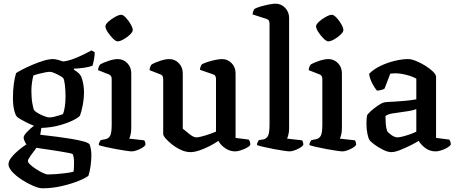

<svg xmlns="http://www.w3.org/2000/svg" viewBox="-20 -820 2471 1040"><path d="M210 200Q191 200 160.5 187Q130 174 99 154Q68 134 47 111.5Q26 89 26 70Q26 53 41.5 33Q57 13 80 -6Q103 -25 123 -38Q118 -45 113 -56Q108 -67 108 -75Q108 -86 126.5 -105.5Q145 -125 164 -139Q145 -146 125 -156Q105 -166 89.5 -175Q74 -184 70 -190Q62 -200 56 -227Q50 -254 50 -286Q50 -332 55 -366.5Q60 -401 67 -424Q77 -431 101 -443.5Q125 -456 155.5 -469Q186 -482 215.5 -491Q245 -500 267 -500Q280 -500 297 -495Q314 -490 322 -487Q349 -490 379 -501.5Q409 -513 435 -526Q461 -539 476 -547L493 -537Q493 -518 489 -497.5Q485 -477 481 -464Q463 -457 435.5 -453Q408 -449 380 -448V-443Q389 -437 400 -429Q411 -421 419 -407Q426 -392 430.5 -368Q435 -344 435 -323Q435 -286 428 -250Q421 -214 413 -193Q402 -181 372 -166.5Q342 -152 299 -140.5Q256 -129 204 -127L198 -90Q206 -89 232.5 -86Q259 -83 294.5 -78.5Q330 -74 365.5 -68Q401 -62 428.5 -55Q456 -48 465 -39Q470 -26 472.5 -10Q475 6 475 20Q475 49 470.5 80Q466 111 459 132Q445 144 405.5 160Q366 176 314 188Q262 200 210 200ZM247 -184Q258 -184 273.5 -187.5Q289 -191 302.5 -195.5Q316 -200 321 -202Q327 -215 331 -241.5Q335 -268 335 -296Q335 -330 331.5 -359.5Q328 -389 323 -396Q321 -400 306.5 -408.5Q292 -417 275.5 -424Q259 -431 251 -431Q240 -431 222.5 -427.5Q205 -424 187.5 -419.5Q170 -415 161 -411Q157 -398 153.5 -374.5Q150 -351 150 -328Q150 -289 155.5 -258.5Q161 -228 165 -223Q169 -217 185 -207.5Q201 -198 219 -191Q237 -184 247 -184ZM240 125Q258 125 285 123Q312 121 338 117.5Q364 114 378 110Q380 103 380.5 84.5Q381 66 381 58Q381 31 374 15Q371 12 352.5 8.5Q334 5 307.5 0.5Q281 -4 253.5 -8Q226 -12 205 -15Q184 -18 178 -20Q163 -1 147 21.5Q131 44 131 52Q131 60 144 72Q157 84 175.5 96Q194 108 212 116.5Q230 125 240 125Z M694 0Q686 0 662 -3.5Q638 -7 608 -12.5Q578 -18 552 -24Q526 -30 515 -34Q515 -42 518.5 -49.5Q522 -57 525 -61L551 -66Q567 -69 576 -83.5Q585 -98 585 -146V-392Q585 -411 570 -417L511 -440Q512 -452 516 -460.5Q520 -469 524 -472Q540 -481 568.5 -490.5Q597 -500 618 -500Q648 -500 669.5 -478Q691 -456 691 -423V-126Q691 -105 687 -90Q683 -75 680 -69L761 -60Q764 -57 766 -50.5Q768 -44 768 -35Q763 -27 749.5 -19Q736 -11 720.5 -5.5Q705 0 694 0ZM617 -596Q607 -596 591.5 -611.5Q576 -627 563.5 -646Q551 -665 551 -678Q551 -688 567.5 -703Q584 -718 604.5 -729Q625 -740 637 -740Q647 -740 662 -724Q677 -708 688 -688.5Q699 -669 699 -657Q699 -647 684 -632.5Q669 -618 649.5 -607Q630 -596 617 -596Z M1011 4Q987 4 961.5 -7.5Q936 -19 914 -36Q892 -53 878 -69Q864 -85 864 -94V-392Q864 -400 861 -407Q858 -414 849 -417L790 -440Q791 -452 795 -460.5Q799 -469 803 -472Q819 -481 847.5 -490.5Q876 -500 897 -500Q927 -500 948.5 -478Q970 -456 970 -423V-123Q985 -111 1006.5 -93.5Q1028 -76 1043 -76Q1059 -76 1090 -85.5Q1121 -95 1150 -107V-392Q1150 -400 1147 -407Q1144 -414 1135 -417L1063 -442Q1064 -454 1067.5 -461.5Q1071 -469 1074 -472Q1085 -478 1105 -484.5Q1125 -491 1147 -495.5Q1169 -500 1183 -500Q1213 -500 1234.5 -478Q1256 -456 1256 -423V-73L1327 -64Q1330 -61 1333 -53.5Q1336 -46 1336 -36Q1331 -27 1316 -19Q1301 -11 1283.5 -5.5Q1266 0 1254 0Q1225 0 1200 -17Q1175 -34 1163 -57Q1143 -43 1116 -29Q1089 -15 1061 -5.5Q1033 4 1011 4Z M1549 0Q1541 0 1517 -3.5Q1493 -7 1464 -12.5Q1435 -18 1409 -24Q1383 -30 1372 -34Q1372 -42 1375.5 -49.5Q1379 -57 1382 -61L1407 -65Q1422 -68 1431 -83Q1440 -98 1440 -146V-692Q1440 -700 1437 -707Q1434 -714 1425 -717L1348 -742Q1349 -753 1352.5 -761Q1356 -769 1359 -772Q1369 -778 1391 -784.5Q1413 -791 1436 -795.5Q1459 -800 1473 -800Q1503 -800 1524.5 -777.5Q1546 -755 1546 -723V-126Q1546 -105 1542 -90Q1538 -75 1535 -69L1616 -60Q1619 -57 1621 -50.5Q1623 -44 1623 -35Q1618 -27 1604.5 -19Q1591 -11 1575 -5.5Q1559 0 1549 0Z M1835 0Q1827 0 1803 -3.5Q1779 -7 1749 -12.5Q1719 -18 1693 -24Q1667 -30 1656 -34Q1656 -42 1659.5 -49.5Q1663 -57 1666 -61L1692 -66Q1708 -69 1717 -83.5Q1726 -98 1726 -146V-392Q1726 -411 1711 -417L1652 -440Q1653 -452 1657 -460.5Q1661 -469 1665 -472Q1681 -481 1709.5 -490.5Q1738 -500 1759 -500Q1789 -500 1810.5 -478Q1832 -456 1832 -423V-126Q1832 -105 1828 -90Q1824 -75 1821 -69L1902 -60Q1905 -57 1907 -50.5Q1909 -44 1909 -35Q1904 -27 1890.5 -19Q1877 -11 1861.5 -5.5Q1846 0 1835 0ZM1758 -596Q1748 -596 1732.5 -611.5Q1717 -627 1704.5 -646Q1692 -665 1692 -678Q1692 -688 1708.5 -703Q1725 -718 1745.5 -729Q1766 -740 1778 -740Q1788 -740 1803 -724Q1818 -708 1829 -688.5Q1840 -669 1840 -657Q1840 -647 1825 -632.5Q1810 -618 1790.5 -607Q1771 -596 1758 -596Z M2100 4Q2081 4 2055.5 -8.5Q2030 -21 2009 -36.5Q1988 -52 1982 -61Q1975 -71 1970 -96Q1965 -121 1965 -151Q1965 -175 1968 -194Q1971 -202 1988 -217.5Q2005 -233 2026 -247.5Q2047 -262 2060 -265Q2068 -267 2085.5 -268Q2103 -269 2123 -270Q2150 -272 2175.5 -274Q2201 -276 2235 -282V-394Q2214 -406 2181 -414.5Q2148 -423 2119 -423Q2112 -423 2105.5 -422Q2099 -421 2094 -421L2063 -340Q2059 -337 2048 -333.5Q2037 -330 2022 -329Q2011 -341 1997.5 -366Q1984 -391 1979 -420Q2005 -446 2042 -463.5Q2079 -481 2118.5 -490.5Q2158 -500 2191 -500Q2208 -500 2233 -490Q2258 -480 2283 -464.5Q2308 -449 2325 -432.5Q2342 -416 2342 -404V-73L2413 -64Q2416 -61 2419 -53.5Q2422 -46 2422 -36Q2415 -27 2400 -18.5Q2385 -10 2368 -5Q2351 0 2340 0Q2308 0 2284 -18Q2260 -36 2248 -57Q2229 -45 2200.5 -31Q2172 -17 2145 -6.5Q2118 4 2100 4ZM2134 -76Q2144 -76 2163 -81Q2182 -86 2202 -93Q2222 -100 2235 -107V-229Q2216 -222 2194 -218.5Q2172 -215 2150 -212Q2124 -209 2102 -205Q2080 -201 2068 -191Q2068 -174 2069.5 -151Q2071 -128 2077 -110Q2082 -102 2099.5 -89Q2117 -76 2134 -76Z"/></svg>

Font: Texturina 72pt SemiBold
Style: Regular
Weight: 600
Designer: Guillermo Torres Carreño
Foundry: Omnibus-Type
Version: Version 1.002; ttfautohint (v1.8.3)